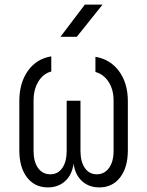

<svg xmlns="http://www.w3.org/2000/svg" viewBox="-20 -805 640 835"><path d="M188 10Q131 10 97.5 -33.5Q64 -77 64 -151V-365Q64 -444 101 -496.5Q138 -549 203 -560V-494Q168 -485 147 -450.5Q126 -416 126 -368V-149Q126 -102 145.5 -74.5Q165 -47 199 -47Q232 -47 251 -74.5Q270 -102 270 -149V-367H330V-149Q330 -102 349 -74.5Q368 -47 401 -47Q434 -47 454 -74.5Q474 -102 474 -149V-368Q474 -415 452.5 -448.5Q431 -482 395 -492V-558Q460 -547 498 -495Q536 -443 536 -365V-151Q536 -77 502.5 -33.5Q469 10 412 10Q366 10 336 -18Q306 -46 300 -94Q294 -46 264 -18Q234 10 188 10ZM243 -645 349 -785H426L314 -645Z"/></svg>

Font: JetBrains Mono NL ExtraLight
Style: Regular
Weight: 200
Designer: Philipp Nurullin, Konstantin Bulenkov
Foundry: JetBrains
Version: Version 2.304; ttfautohint (v1.8.4.7-5d5b)